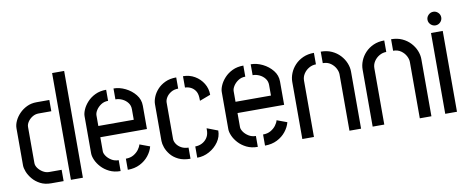

<svg xmlns="http://www.w3.org/2000/svg" viewBox="-62 -978 3049 1250"><g transform="rotate(-10 1462.0 -352.5)"><path d="M191 0Q149.8 0 119.7 -15.8Q89.6 -31.6 69.7 -55.3Q49.8 -79 40.1 -103.8Q30.4 -128.6 30.4 -146.6V-392.2Q30.4 -415 41.9 -440.1Q53.4 -465.2 74.5 -487Q95.6 -508.8 124.3 -522.6Q153 -536.4 188.4 -536.4H273V-462H189Q166.8 -462 147.9 -450.4Q129 -438.8 117.5 -421.6Q106 -404.4 106 -387.8V-148.6Q106 -131.4 118.6 -114.4Q131.2 -97.4 150.3 -86.1Q169.4 -74.8 189.8 -74.8H273V0ZM321.2 0V-705.8H400.8L400.4 0Z M649.8 0Q608.2 0 576.5 -15.6Q544.8 -31.2 523.4 -54.7Q502 -78.2 491.3 -103Q480.6 -127.8 480.6 -146.6V-393Q480.6 -411.8 491.3 -436.3Q502 -460.8 523.3 -484.1Q544.6 -507.4 576.1 -522.5Q607.6 -537.6 648.8 -537.6V-464.4Q622 -464.4 601.7 -450.9Q581.4 -437.4 569.6 -418.9Q557.8 -400.4 557.8 -384.6V-314.2H792V-384.2Q792 -408.6 778 -426.8Q764 -445 742.4 -455.3Q720.8 -465.6 697.4 -465.6V-537.6Q736.6 -537.6 775.3 -518.6Q814 -499.6 840 -467.4Q866 -435.2 866 -394V-239.8H557.8V-146.6Q557.8 -133 569.6 -115.6Q581.4 -98.2 602.3 -85.1Q623.2 -72 649.8 -72ZM697.4 0V-73.4Q727.4 -73.4 748.6 -85.8Q769.8 -98.2 782.9 -115.7Q796 -133.2 800 -149.6L867 -124.8Q858.8 -92.8 836 -64.1Q813.2 -35.4 778.1 -17.7Q743 0 697.4 0Z M1111.8 0Q1065.2 0 1033.2 -15.6Q1001.2 -31.2 982 -55Q962.8 -78.8 954.2 -103.5Q945.6 -128.2 945.6 -146.6V-390Q945.6 -411.2 955.6 -436.6Q965.6 -462 986.2 -485Q1006.8 -508 1038.2 -522.8Q1069.6 -537.6 1112 -537.6V-463.6Q1084.2 -463.6 1063.8 -451Q1043.4 -438.4 1032.8 -421Q1022.2 -403.6 1022.2 -387.4V-146.6Q1022.2 -130.6 1033.2 -113.5Q1044.2 -96.4 1064.3 -85.2Q1084.4 -74 1111.8 -73.6ZM1156.2 1V-73.4Q1180.2 -73.4 1200.4 -83.5Q1220.6 -93.6 1233.8 -112.1Q1247 -130.6 1248.8 -155.8L1249.4 -177.4L1321.6 -149.6Q1322 -109 1298 -74.6Q1274 -40.2 1235.9 -19.4Q1197.8 1.4 1156.2 1ZM1238 -360.8 1237.4 -383.6Q1235.6 -412 1223.1 -429.1Q1210.6 -446.2 1192.7 -454.4Q1174.8 -462.6 1156.8 -462.6V-537.6Q1199.4 -537.6 1234 -517.3Q1268.6 -497 1289.4 -463.1Q1310.2 -429.2 1310.2 -388Z M1556.8 0Q1515.2 0 1483.5 -15.6Q1451.8 -31.2 1430.4 -54.7Q1409 -78.2 1398.3 -103Q1387.6 -127.8 1387.6 -146.6V-393Q1387.6 -411.8 1398.3 -436.3Q1409 -460.8 1430.3 -484.1Q1451.6 -507.4 1483.1 -522.5Q1514.6 -537.6 1555.8 -537.6V-464.4Q1529 -464.4 1508.7 -450.9Q1488.4 -437.4 1476.6 -418.9Q1464.8 -400.4 1464.8 -384.6V-314.2H1699V-384.2Q1699 -408.6 1685 -426.8Q1671 -445 1649.4 -455.3Q1627.8 -465.6 1604.4 -465.6V-537.6Q1643.6 -537.6 1682.3 -518.6Q1721 -499.6 1747 -467.4Q1773 -435.2 1773 -394V-239.8H1464.8V-146.6Q1464.8 -133 1476.6 -115.6Q1488.4 -98.2 1509.3 -85.1Q1530.2 -72 1556.8 -72ZM1604.4 0V-73.4Q1634.4 -73.4 1655.6 -85.8Q1676.8 -98.2 1689.9 -115.7Q1703 -133.2 1707 -149.6L1774 -124.8Q1765.8 -92.8 1743 -64.1Q1720.2 -35.4 1685.1 -17.7Q1650 0 1604.4 0Z M1851 -377.8Q1851 -406 1862.5 -434.7Q1874 -463.4 1896.2 -487.1Q1918.4 -510.8 1950.2 -525.1Q1982 -539.4 2022.6 -539.4V-463.4Q1998 -463.4 1976.4 -450.9Q1954.8 -438.4 1941.3 -417.7Q1927.8 -397 1927.8 -372.4V0H1851ZM2162.6 -372.4Q2162.6 -391 2151.7 -412Q2140.8 -433 2119.6 -448.2Q2098.4 -463.4 2067.8 -463.4V-539.4Q2108.4 -539.4 2140.2 -524.8Q2172 -510.2 2194.2 -486.2Q2216.4 -462.2 2227.9 -433.8Q2239.4 -405.4 2239.4 -377.8V0H2162.6Z M2316 -377.8Q2316 -406 2327.5 -434.7Q2339 -463.4 2361.2 -487.1Q2383.4 -510.8 2415.2 -525.1Q2447 -539.4 2487.6 -539.4V-463.4Q2463 -463.4 2441.4 -450.9Q2419.8 -438.4 2406.3 -417.7Q2392.8 -397 2392.8 -372.4V0H2316ZM2627.6 -372.4Q2627.6 -391 2616.7 -412Q2605.8 -433 2584.6 -448.2Q2563.4 -463.4 2532.8 -463.4V-539.4Q2573.4 -539.4 2605.2 -524.8Q2637 -510.2 2659.2 -486.2Q2681.4 -462.2 2692.9 -433.8Q2704.4 -405.4 2704.4 -377.8V0H2627.6Z M2795.8 0V-534.4H2873.4V0ZM2834 -578Q2815.6 -578 2801.9 -591.3Q2788.2 -604.6 2788.2 -622.9Q2788.2 -641.2 2801.9 -654.6Q2815.6 -668 2834 -668Q2852.4 -668 2865.8 -654.7Q2879.2 -641.4 2879.2 -623.1Q2879.2 -604.8 2865.8 -591.4Q2852.4 -578 2834 -578Z"/></g></svg>

Font: Stick No Bills ExtraLight
Style: Regular
Weight: 200
Designer: Kosala Senevirathne, Siva Puranthara, Lasantha Premarathna, Tharique Azeez
Foundry: mooniak
Version: Version 2.000